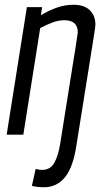

<svg xmlns="http://www.w3.org/2000/svg" viewBox="-20 -566 445 807"><path d="M302 40Q288 136 253.5 178.5Q219 221 165 221Q135 221 114 215L130 144Q143 148 157 148Q192 148 208.5 118Q225 88 233 38Q252 -79 264.5 -159.5Q277 -240 285.5 -291.5Q294 -343 298.5 -372Q303 -401 304.5 -413.5Q306 -426 307 -430Q307 -481 250 -481Q226 -481 200.5 -471.5Q175 -462 149 -448L78 0H8L93 -536H157L152 -502Q187 -523 220.5 -534.5Q254 -546 289 -546Q334 -546 357.5 -523Q381 -500 381 -462Q381 -451 359.5 -319.5Q338 -188 302 40Z"/></svg>

Font: Georama SemiCondensed
Style: Italic
Weight: 400
Width: 4
Italic angle: -9°
Designer: Jean-Baptiste Levee
Foundry: Production Type
Version: Version 1.000